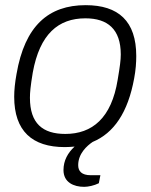

<svg xmlns="http://www.w3.org/2000/svg" viewBox="-20 -558 584 744"><path d="M231 12C244 12 257 11 269 10C243 34 226 64 226 101C226 149 266 166 306 166C322 166 345 161 363 152L369 121H332C296 121 283 105 283 82C283 37 317 7 339 -8C421 -42 476 -122 500 -255C506 -287 508 -315 508 -341C508 -476 439 -538 312 -538C168 -538 76 -458 44 -271C38 -238 35 -209 35 -183C35 -50 105 12 231 12ZM233 -39C145 -39 96 -80 96 -179C96 -199 98 -223 107 -277C134 -426 206 -487 311 -487C397 -487 448 -445 448 -347C448 -326 445 -302 436 -249C412 -100 337 -39 233 -39Z"/></svg>

Font: Archivo ExtraLight
Style: Italic
Weight: 200
Italic angle: -10°
Designer: Hector Gatti
Foundry: Omnibus-Type
Version: Version 2.001